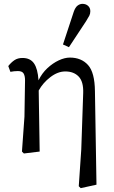

<svg xmlns="http://www.w3.org/2000/svg" viewBox="-20 -787 590 997"><path d="M389 180 402 -11 412 -304Q414 -363 388.5 -389.5Q363 -416 319 -416Q280 -416 241.5 -386.5Q203 -357 181 -317L186 0L104 10L94 0L107 -181L110 -370Q110 -393 102.5 -405.5Q95 -418 73 -418Q63 -418 53.5 -417Q44 -416 34 -414L23 -444Q38 -463 55 -474.5Q72 -486 97 -486Q137 -486 156.5 -458Q176 -430 180 -370Q198 -407 226 -433Q254 -459 285 -473.5Q316 -488 343 -488Q402 -488 437 -449.5Q472 -411 473 -313L481 172L399 190ZM307 -556 363 -726Q371 -749 383 -758Q395 -767 408 -767Q426 -767 437.5 -756.5Q449 -746 449 -729Q449 -716 444 -706Q439 -696 427 -677L338 -542Z"/></svg>

Font: Source Serif 4
Style: Regular
Weight: 400
Designer: Frank Grießhammer
Foundry: Adobe
Version: Version 4.005;hotconv 1.1.0;makeotfexe 2.6.0